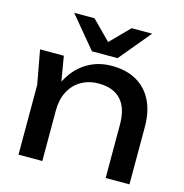

<svg xmlns="http://www.w3.org/2000/svg" viewBox="-115 -906 973 1013"><g transform="rotate(15 371.5 -399.5)"><path d="M42 -566H172L206 -362V0H76V-381ZM431 -580Q511 -580 567 -548Q623 -516 652.5 -456.5Q682 -397 682 -313V0H552V-292Q552 -381 510.5 -426.5Q469 -472 389 -472Q334 -472 292.5 -447.5Q251 -423 228.5 -379Q206 -335 206 -276L160 -301Q169 -389 206 -451Q243 -513 301 -546.5Q359 -580 431 -580ZM449 -627H309L166 -799H277L407 -668H351L480 -799H592Z"/></g></svg>

Font: Unbounded
Style: Regular
Weight: 400
Designer: Luke Prowse, Jean-Baptiste Morizot, Fátima Lázaro, Florian Runge
Foundry: NaN
Version: Version 1.701;gftools[0.9.28.dev5+ged2979d]